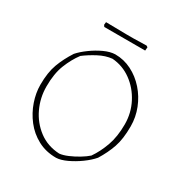

<svg xmlns="http://www.w3.org/2000/svg" viewBox="-181 -917 1015 1066"><g transform="rotate(30 326.0 -384.5)"><path d="M328 11Q262 11 210 -17Q158 -45 122.5 -91Q87 -137 68.5 -191Q50 -245 50 -297Q50 -376 70 -430Q90 -484 125 -538Q147 -563 182.5 -589Q218 -615 256 -632.5Q294 -650 326 -651Q382 -651 431.5 -626Q481 -601 519 -558Q557 -515 578.5 -460.5Q600 -406 600 -347Q600 -266 581.5 -212.5Q563 -159 530 -106Q507 -79 470.5 -52.5Q434 -26 395.5 -8Q357 10 328 11ZM331 -18Q354 -20 384.5 -33Q415 -46 444 -63.5Q473 -81 492 -98Q524 -144 545 -203Q566 -262 566 -340Q566 -413 533.5 -475.5Q501 -538 446.5 -577.5Q392 -617 325 -622Q283 -618 239.5 -595Q196 -572 162 -546Q129 -502 106.5 -445Q84 -388 84 -306Q84 -234 114 -170Q144 -106 199.5 -64Q255 -22 331 -18ZM197 -752 190 -762 192 -780Q218 -780 255 -779Q292 -778 324.5 -778Q357 -778 369 -778L452 -780L461 -774L459 -752Z"/></g></svg>

Font: Labrada ExtraLight
Style: Regular
Weight: 200
Designer: Mercedes Jáuregui
Foundry: Omnibus-Type Team
Version: Version 1.000; ttfautohint (v1.8.4.7-5d5b)